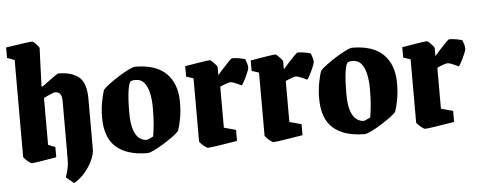

<svg xmlns="http://www.w3.org/2000/svg" viewBox="-52 -789 2638 1060"><g transform="rotate(-5 1267.5 -258.5)"><path d="M10 -580V-638Q10 -638 30 -641Q50 -644 77 -648Q104 -652 127 -655Q150 -658 155 -658Q159 -658 168 -650Q177 -642 185.5 -632Q194 -622 194 -619L186 -407L193 -406Q209 -418 229 -433Q249 -448 265 -459Q281 -470 284 -470Q357 -470 397.5 -437.5Q438 -405 438 -317V-38Q438 -11 423.5 22Q409 55 382.5 87Q356 119 319 141L276 105Q294 53 294.5 17.5Q295 -18 295 -58V-315Q295 -340 288 -351.5Q281 -363 271.5 -365.5Q262 -368 257 -368Q253 -368 241 -363Q229 -358 215 -352Q201 -346 194 -342V-82L233 -67V-10Q233 -10 214 -7Q195 -4 169.5 0.5Q144 5 122.5 8Q101 11 96 11Q92 11 81 3Q70 -5 60.5 -15Q51 -25 51 -29V-565Z M738 11Q625 11 564.5 -41.5Q504 -94 504 -207Q504 -251 512 -294Q520 -337 529 -359Q539 -371 564 -389.5Q589 -408 618.5 -426.5Q648 -445 673.5 -457.5Q699 -470 710 -470Q824 -470 882 -413.5Q940 -357 940 -253Q940 -203 932 -161Q924 -119 915 -96Q905 -84 881 -66.5Q857 -49 828 -31Q799 -13 774 -1Q749 11 738 11ZM739 -62Q742 -62 751 -66Q760 -70 768 -74Q776 -78 776 -78Q780 -101 784 -138.5Q788 -176 788 -238Q788 -280 780 -316.5Q772 -353 754.5 -375Q737 -397 706 -397Q700 -397 694 -396.5Q688 -396 681 -393Q670 -389 663 -343Q656 -297 656 -222Q656 -157 668.5 -122.5Q681 -88 700.5 -75Q720 -62 739 -62Z M1072 11Q1068 11 1057 3Q1046 -5 1036 -15Q1026 -25 1026 -29V-378L986 -391V-449Q986 -449 1005 -452Q1024 -455 1049.5 -459.5Q1075 -464 1097 -467Q1119 -470 1124 -470Q1128 -470 1137.5 -461Q1147 -452 1155.5 -442Q1164 -432 1164 -428V-384Q1180 -402 1198 -422Q1216 -442 1230 -456Q1244 -470 1248 -470Q1267 -470 1288.5 -466Q1310 -462 1320 -458Q1322 -452 1327 -437.5Q1332 -423 1332 -412Q1332 -405 1326 -389.5Q1320 -374 1312 -357.5Q1304 -341 1297 -329Q1290 -317 1287 -316Q1285 -317 1273 -323Q1261 -329 1247.5 -334Q1234 -339 1225 -339Q1222 -339 1210.5 -335.5Q1199 -332 1187 -327Q1175 -322 1169 -319V-92L1235 -74V-13Q1235 -13 1220 -10.5Q1205 -8 1182.5 -4.5Q1160 -1 1136 3Q1112 7 1094 9Q1076 11 1072 11Z M1435 11Q1431 11 1420 3Q1409 -5 1399 -15Q1389 -25 1389 -29V-378L1349 -391V-449Q1349 -449 1368 -452Q1387 -455 1412.5 -459.5Q1438 -464 1460 -467Q1482 -470 1487 -470Q1491 -470 1500.5 -461Q1510 -452 1518.5 -442Q1527 -432 1527 -428V-384Q1543 -402 1561 -422Q1579 -442 1593 -456Q1607 -470 1611 -470Q1630 -470 1651.5 -466Q1673 -462 1683 -458Q1685 -452 1690 -437.5Q1695 -423 1695 -412Q1695 -405 1689 -389.5Q1683 -374 1675 -357.5Q1667 -341 1660 -329Q1653 -317 1650 -316Q1648 -317 1636 -323Q1624 -329 1610.5 -334Q1597 -339 1588 -339Q1585 -339 1573.5 -335.5Q1562 -332 1550 -327Q1538 -322 1532 -319V-92L1598 -74V-13Q1598 -13 1583 -10.5Q1568 -8 1545.5 -4.5Q1523 -1 1499 3Q1475 7 1457 9Q1439 11 1435 11Z M1941 11Q1828 11 1767.5 -41.5Q1707 -94 1707 -207Q1707 -251 1715 -294Q1723 -337 1732 -359Q1742 -371 1767 -389.5Q1792 -408 1821.5 -426.5Q1851 -445 1876.5 -457.5Q1902 -470 1913 -470Q2027 -470 2085 -413.5Q2143 -357 2143 -253Q2143 -203 2135 -161Q2127 -119 2118 -96Q2108 -84 2084 -66.5Q2060 -49 2031 -31Q2002 -13 1977 -1Q1952 11 1941 11ZM1942 -62Q1945 -62 1954 -66Q1963 -70 1971 -74Q1979 -78 1979 -78Q1983 -101 1987 -138.5Q1991 -176 1991 -238Q1991 -280 1983 -316.5Q1975 -353 1957.5 -375Q1940 -397 1909 -397Q1903 -397 1897 -396.5Q1891 -396 1884 -393Q1873 -389 1866 -343Q1859 -297 1859 -222Q1859 -157 1871.5 -122.5Q1884 -88 1903.5 -75Q1923 -62 1942 -62Z M2275 11Q2271 11 2260 3Q2249 -5 2239 -15Q2229 -25 2229 -29V-378L2189 -391V-449Q2189 -449 2208 -452Q2227 -455 2252.5 -459.5Q2278 -464 2300 -467Q2322 -470 2327 -470Q2331 -470 2340.5 -461Q2350 -452 2358.5 -442Q2367 -432 2367 -428V-384Q2383 -402 2401 -422Q2419 -442 2433 -456Q2447 -470 2451 -470Q2470 -470 2491.5 -466Q2513 -462 2523 -458Q2525 -452 2530 -437.5Q2535 -423 2535 -412Q2535 -405 2529 -389.5Q2523 -374 2515 -357.5Q2507 -341 2500 -329Q2493 -317 2490 -316Q2488 -317 2476 -323Q2464 -329 2450.5 -334Q2437 -339 2428 -339Q2425 -339 2413.5 -335.5Q2402 -332 2390 -327Q2378 -322 2372 -319V-92L2438 -74V-13Q2438 -13 2423 -10.5Q2408 -8 2385.5 -4.5Q2363 -1 2339 3Q2315 7 2297 9Q2279 11 2275 11Z"/></g></svg>

Font: Grenze Gotisch ExtraBold
Style: Regular
Weight: 800
Designer: Renata Polastri
Foundry: Omnibus-Type
Version: Version 1.001